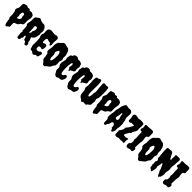

<svg xmlns="http://www.w3.org/2000/svg" viewBox="578 -2796 4892 4892"><g transform="rotate(45 3024.0 -350.0)"><path d="M130.9 14.6Q117.2 13.7 103 -14.6Q88.9 -43 83.5 -86.9Q78.1 -130.9 76.2 -146.5Q74.2 -162.1 72.3 -169.9Q69.3 -184.6 61 -195.8Q52.7 -207 50.8 -212.9Q48.8 -221.7 49.8 -256.8Q51.8 -332 43 -356.4Q39.1 -367.2 40 -374Q41 -380.9 40.5 -388.7Q40 -396.5 35.2 -405.3Q30.3 -414.1 25.4 -425.8Q9.8 -457 9.8 -468.8Q9.8 -483.4 19.5 -502Q41 -538.1 44.4 -552.2Q47.9 -566.4 47.4 -588.4Q46.9 -610.4 46.9 -632.8Q44.9 -690.4 56.6 -705.1Q64.5 -712.9 75.2 -715.8Q85.9 -718.8 102.5 -724.6Q135.7 -736.3 152.8 -736.3Q169.9 -736.3 180.2 -727.1Q190.4 -717.8 204.1 -716.3Q217.8 -714.8 223.1 -716.3Q228.5 -717.8 232.4 -718.8Q244.1 -723.6 252 -723.6Q264.6 -723.6 270.5 -713.9Q276.4 -704.1 281.2 -697.8Q286.1 -691.4 297.4 -694.3Q308.6 -697.3 314.5 -697.3Q320.3 -697.3 324.2 -697.3Q338.9 -695.3 349.6 -698.2Q371.1 -705.1 382.8 -691.4Q385.7 -684.6 396.5 -681.6Q407.2 -678.7 415 -673.8Q433.6 -664.1 440.4 -639.6Q454.1 -594.7 444.3 -546.9Q440.4 -530.3 438 -520.5Q435.5 -510.7 434.1 -503.4Q432.6 -496.1 432.1 -489.3Q431.6 -482.4 431.2 -472.7Q430.7 -462.9 430.7 -451.2V-424.8Q430.7 -394.5 432.6 -377Q438.5 -328.1 388.7 -306.6Q372.1 -299.8 365.2 -293.9Q358.4 -288.1 353.5 -276.4Q348.6 -264.6 335.4 -247.1Q322.3 -229.5 295.4 -219.2Q268.6 -209 249 -202.1Q229.5 -195.3 224.6 -185.5Q217.8 -172.9 221.2 -125.5Q224.6 -78.1 223.6 -65.4Q222.7 -52.7 220.7 -44.4Q218.8 -36.1 210.9 -31.2Q203.1 -26.4 197.3 -26.4Q191.4 -26.4 185.1 -20.5Q178.7 -14.6 173.8 -8.8Q168.9 -2.9 163.1 2Q149.4 14.6 130.9 14.6ZM197.3 -532.2Q191.4 -526.4 185.5 -498Q179.7 -469.7 179.7 -453.1Q179.7 -436.5 186.5 -423.3Q193.4 -410.2 192.9 -401.9Q192.4 -393.6 190.9 -384.3Q189.5 -375 189.5 -365.2Q187.5 -341.8 193.4 -335.9Q199.2 -330.1 206.5 -331.5Q213.9 -333 221.7 -336.9Q229.5 -340.8 235.8 -345.2Q242.2 -349.6 248.5 -351.6Q254.9 -353.5 257.8 -360.4Q260.7 -367.2 266.6 -372.1Q273.4 -377 275.9 -385.3Q278.3 -393.6 280.8 -402.8Q283.2 -412.1 280.3 -420.4Q277.3 -428.7 269.5 -445.3Q263.7 -461.9 265.6 -471.7Q273.4 -512.7 255.9 -528.3Q233.4 -542 218.3 -540Q203.1 -538.1 197.3 -532.2Z M748 -702.1 779.3 -704.1Q812.5 -704.1 826.7 -693.4Q840.8 -682.6 848.1 -673.8Q855.5 -665 861.3 -655.8Q867.2 -646.5 877.4 -636.7Q887.7 -627 887.7 -613.8Q887.7 -600.6 895 -592.8Q902.3 -585 902.3 -567.4Q902.3 -549.8 901.9 -533.7Q901.4 -517.6 898.4 -507.3Q895.5 -497.1 895.5 -486.8Q895.5 -476.6 899.9 -468.3Q904.3 -460 900.9 -428.2Q897.5 -396.5 890.1 -364.3Q882.8 -332 871.1 -308.6Q847.7 -264.6 794.9 -239.3Q799.8 -227.5 806.2 -213.4Q812.5 -199.2 818.4 -184.6Q831.1 -148.4 831.1 -132.3Q831.1 -116.2 832.5 -108.9Q834 -101.6 835.9 -97.7Q837.9 -93.8 841.3 -91.8Q844.7 -89.8 851.6 -84.5Q858.4 -79.1 862.3 -66.4Q866.2 -53.7 866.2 -40Q866.2 -8.8 858.9 -1.5Q851.6 5.9 843.3 8.3Q835 10.7 826.2 11.7Q803.7 14.6 797.9 5.9Q790 -2 789.6 -10.3Q789.1 -18.6 786.1 -24.9Q783.2 -31.2 777.3 -32.7Q771.5 -34.2 769 -44.9Q766.6 -55.7 762.2 -59.1Q757.8 -62.5 744.1 -60.5Q719.7 -55.7 708 -89.8Q705.1 -97.7 702.1 -110.4Q699.2 -123 695.3 -134.8Q687.5 -163.1 677.2 -165.5Q667 -168 662.1 -163.1Q657.2 -158.2 654.8 -149.9Q652.3 -141.6 652.3 -131.3Q652.3 -121.1 654.8 -109.4Q657.2 -97.7 655.3 -89.8Q653.3 -82 649.9 -77.1Q646.5 -72.3 642.6 -68.4Q634.8 -63.5 633.3 -48.8Q631.8 -34.2 628.9 -23.4Q623 2.9 613.3 9.8Q603.5 16.6 593.8 18.1Q584 19.5 574.2 17.6Q549.8 12.7 543.9 0.5Q538.1 -11.7 537.1 -18.1Q536.1 -24.4 536.6 -30.3Q537.1 -36.1 538.1 -43Q539.1 -49.8 538.6 -59.1Q538.1 -68.4 534.2 -84Q530.3 -99.6 529.3 -121.1L528.3 -146.5Q528.3 -150.4 535.2 -159.7Q542 -168.9 539.6 -181.2Q537.1 -193.4 528.3 -196.8Q519.5 -200.2 519.5 -205.1Q519.5 -210 521.5 -229.5Q523.4 -249 520 -278.3Q516.6 -307.6 515.6 -330.1Q511.7 -378.9 498.5 -385.3Q485.4 -391.6 483.4 -400.9Q481.4 -410.2 483.4 -421.9Q485.4 -433.6 487.8 -451.2Q490.2 -468.8 493.2 -486.8Q496.1 -504.9 498.5 -520.5Q501 -536.1 502 -542Q502.9 -547.9 502.4 -553.2Q502 -558.6 502 -563.5Q500 -579.1 502 -590.8Q505.9 -613.3 503.9 -622.6Q502 -631.8 507.3 -650.9Q512.7 -669.9 516.6 -677.7Q520.5 -685.5 531.2 -689.5Q542 -693.4 552.2 -700.7Q562.5 -708 571.3 -715.3Q580.1 -722.7 586.9 -729Q593.8 -735.4 603.5 -738.3Q631.8 -744.1 645 -739.7Q658.2 -735.4 664.1 -730.5Q669.9 -725.6 678.2 -720.7Q686.5 -715.8 695.8 -713.4Q705.1 -710.9 712.9 -710.9Q733.4 -709 737.8 -705.6Q742.2 -702.1 748 -702.1ZM667 -429.7 672.9 -340.8Q672.9 -332 671.9 -323.7Q670.9 -315.4 669.9 -308.6Q668.9 -293.9 680.7 -291Q690.4 -289.1 696.3 -296.4Q702.1 -303.7 707 -316.4Q718.8 -340.8 714.8 -347.7Q707 -357.4 710.4 -364.7Q713.9 -372.1 725.1 -393.6Q736.3 -415 741.7 -430.7Q747.1 -446.3 744.1 -464.4Q741.2 -482.4 741.2 -489.3V-500Q741.2 -507.8 733.9 -514.2Q726.6 -520.5 723.6 -521Q720.7 -521.5 718.8 -521.5Q710 -519.5 702.1 -522.9Q694.3 -526.4 687.5 -525.9Q680.7 -525.4 671.9 -516.6Q663.1 -507.8 662.1 -498.5Q661.1 -489.3 662.1 -477.5Q667 -442.4 667 -429.7Z M970.7 -183.6 969.7 -233.4Q969.7 -247.1 970.7 -258.8Q971.7 -271.5 968.8 -290Q963.9 -322.3 964.4 -337.4Q964.8 -352.5 964.4 -361.8Q963.9 -371.1 961.9 -378.9Q959 -390.6 947.8 -416Q936.5 -441.4 936.5 -470.7Q936.5 -500 949.2 -517.6Q960.9 -535.2 958 -553.7Q955.1 -572.3 953.6 -593.3Q952.1 -614.3 953.1 -636.2Q954.1 -658.2 962.9 -678.7Q984.4 -728.5 1048.8 -726.6Q1088.9 -725.6 1118.2 -718.8Q1147.5 -711.9 1161.1 -712.9Q1174.8 -713.9 1203.1 -722.7Q1244.1 -738.3 1268.6 -720.7Q1275.4 -715.8 1281.7 -713.4Q1288.1 -710.9 1293 -706.1Q1309.6 -687.5 1302.7 -625Q1300.8 -606.4 1298.8 -587.9Q1293.9 -543.9 1298.8 -522.5Q1303.7 -501 1304.2 -484.9Q1304.7 -468.8 1302.7 -456.1Q1296.9 -427.7 1280.3 -427.7Q1265.6 -428.7 1259.3 -437Q1252.9 -445.3 1249 -455.6Q1245.1 -465.8 1240.7 -474.1Q1236.3 -482.4 1221.7 -482.4Q1178.7 -482.4 1164.6 -491.7Q1150.4 -501 1139.6 -502.4Q1128.9 -503.9 1119.1 -500Q1098.6 -491.2 1095.2 -467.8Q1091.8 -444.3 1090.8 -426.8Q1089.8 -409.2 1090.8 -394.5Q1092.8 -360.4 1104 -356Q1115.2 -351.6 1123 -355Q1130.9 -358.4 1138.7 -363.3Q1162.1 -378.9 1187 -378.4Q1211.9 -377.9 1224.1 -358.4Q1236.3 -338.9 1234.4 -320.8Q1232.4 -302.7 1231 -285.2Q1229.5 -267.6 1226.6 -252Q1212.9 -191.4 1169.9 -228.5Q1114.3 -232.4 1100.6 -214.8Q1097.7 -210 1094.7 -194.3Q1091.8 -178.7 1093.8 -161.1Q1098.6 -115.2 1137.7 -112.3Q1163.1 -110.4 1184.1 -119.1Q1205.1 -127.9 1211.9 -138.7Q1217.8 -150.4 1226.6 -151.9Q1235.4 -153.3 1242.2 -154.8Q1249 -156.2 1255.9 -156.2Q1262.7 -156.2 1269.5 -154.3Q1287.1 -148.4 1290.5 -127Q1293.9 -105.5 1286.1 -87.9Q1278.3 -70.3 1275.9 -56.2Q1273.4 -42 1271.5 -35.2Q1269.5 -28.3 1260.3 -18.1Q1251 -7.8 1245.6 -1Q1240.2 5.9 1228.5 -3.9Q1207 -20.5 1176.8 15.6Q1168.9 26.4 1160.2 31.2Q1151.4 36.1 1132.8 35.2Q1114.3 34.2 1103.5 25.4Q1092.8 16.6 1084 7.8Q1069.3 -10.7 1033.2 -5.9Q1011.7 -2.9 998 -24.4Q995.1 -27.3 993.7 -35.2Q992.2 -43 990.2 -52.7Q983.4 -78.1 978 -85.4Q972.7 -92.8 972.2 -104.5Q971.7 -116.2 969.7 -129.4Q967.8 -142.6 966.8 -148.9Q965.8 -155.3 968.3 -164.1Q970.7 -172.9 970.7 -183.6Z M1437.5 -673.8Q1448.2 -683.6 1456.1 -694.8Q1463.9 -706.1 1476.6 -715.8Q1510.7 -744.1 1544.9 -732.4Q1586.9 -716.8 1622.1 -712.9Q1657.2 -709 1673.3 -695.3Q1689.5 -681.6 1701.2 -666Q1729.5 -628.9 1735.4 -585Q1736.3 -568.4 1741.2 -561.5Q1753.9 -540 1749.5 -503.9Q1745.1 -467.8 1746.6 -453.6Q1748 -439.5 1751.5 -432.6Q1754.9 -425.8 1757.8 -418.9Q1765.6 -400.4 1765.6 -381.8Q1765.6 -358.4 1750 -335Q1743.2 -326.2 1745.1 -300.8Q1747.1 -275.4 1748 -250Q1749 -186.5 1741.2 -171.4Q1733.4 -156.2 1730 -153.3Q1726.6 -150.4 1723.6 -148.4Q1709 -141.6 1697.8 -107.9Q1686.5 -74.2 1668 -53.2Q1649.4 -32.2 1629.4 -19Q1609.4 -5.9 1598.1 1.5Q1586.9 8.8 1582 15.6Q1577.1 22.5 1572.3 29.3Q1559.6 44.9 1540 44.9Q1506.8 44.9 1491.2 29.3Q1484.4 20.5 1476.6 3.9Q1461.9 -22.5 1437.5 -39.1Q1410.2 -57.6 1404.3 -94.7Q1401.4 -107.4 1402.8 -120.1Q1404.3 -132.8 1401.4 -152.3Q1399.4 -171.9 1393.6 -187.5Q1387.7 -203.1 1386.7 -216.8Q1381.8 -257.8 1359.4 -260.7Q1342.8 -262.7 1339.8 -310.5Q1338.9 -335 1341.8 -356.9Q1344.7 -378.9 1349.6 -394.5Q1357.4 -422.9 1354.5 -460.4Q1351.6 -498 1354.5 -527.3Q1359.4 -582 1377.9 -616.2Q1386.7 -630.9 1403.8 -645.5Q1420.9 -660.2 1437.5 -673.8ZM1529.3 -206.1Q1540 -175.8 1559.6 -175.8Q1589.8 -175.8 1601.6 -293Q1605.5 -325.2 1605.5 -375.5Q1605.5 -425.8 1589.8 -462.4Q1574.2 -499 1551.8 -499Q1530.3 -499 1512.7 -451.2Q1497.1 -408.2 1499.5 -394.5Q1502 -380.9 1509.3 -372.6Q1516.6 -364.3 1520 -346.7Q1523.4 -329.1 1522.5 -308.1Q1521.5 -287.1 1521.5 -268.1Q1521.5 -249 1523.4 -233.9Q1525.4 -218.8 1529.3 -206.1Z M2201.2 -424.8Q2196.3 -402.3 2172.9 -389.6Q2150.4 -379.9 2134.3 -368.7Q2118.2 -357.4 2100.6 -351.6Q2096.7 -339.8 2093.3 -330.1Q2089.8 -320.3 2082 -314.9Q2074.2 -309.6 2064.5 -313Q2054.7 -316.4 2056.6 -333.5Q2058.6 -350.6 2051.3 -356.9Q2043.9 -363.3 2039.6 -367.2Q2035.2 -371.1 2031.2 -375Q2027.3 -378.9 2025.4 -384.8Q2020.5 -402.3 2027.8 -416Q2035.2 -429.7 2035.6 -436.5Q2036.1 -443.4 2035.2 -451.2Q2032.2 -470.7 2034.7 -484.4Q2037.1 -498 2027.8 -507.8Q2018.6 -517.6 2007.3 -516.6Q1996.1 -515.6 1988.8 -486.3Q1981.4 -457 1977.5 -413.6Q1973.6 -370.1 1973.1 -319.3Q1972.7 -268.6 1977.5 -224.6Q1987.3 -124 2012.7 -122.1Q2038.1 -120.1 2051.8 -129.4Q2065.4 -138.7 2073.2 -150.4Q2081.1 -162.1 2085.4 -172.4Q2089.8 -182.6 2095.7 -184.6Q2136.7 -198.2 2153.3 -168Q2160.2 -155.3 2160.2 -131.8Q2160.2 -108.4 2156.7 -97.2Q2153.3 -85.9 2148.9 -78.6Q2144.5 -71.3 2140.6 -65.4Q2136.7 -59.6 2134.8 -50.3Q2132.8 -41 2126 -33.2Q2119.1 -25.4 2109.4 -19.5Q2088.9 -8.8 2075.2 -8.8Q2021.5 -8.8 1995.1 10.7Q1978.5 24.4 1961.9 23.4Q1937.5 22.5 1928.7 13.7Q1919.9 4.9 1905.3 -3.9Q1890.6 -12.7 1888.2 -25.9Q1885.7 -39.1 1878.9 -46.9Q1872.1 -54.7 1864.3 -66.4Q1843.8 -92.8 1843.8 -128.9Q1843.8 -151.4 1844.7 -166Q1845.7 -180.7 1844.7 -191.4Q1844.7 -211.9 1827.1 -233.9Q1809.6 -255.9 1806.6 -272Q1803.7 -288.1 1801.3 -302.2Q1798.8 -316.4 1800.8 -330.1Q1802.7 -343.8 1804.7 -358.4Q1806.6 -373 1812 -383.8Q1817.4 -394.5 1815.9 -405.3Q1814.5 -416 1817.9 -422.9Q1821.3 -429.7 1824.2 -437.5Q1832 -459 1822.3 -480Q1812.5 -501 1812 -513.7Q1811.5 -526.4 1814.5 -536.6Q1817.4 -546.9 1820.8 -556.2Q1824.2 -565.4 1824.2 -580.1Q1824.2 -594.7 1829.6 -614.3Q1835 -633.8 1856.9 -639.2Q1878.9 -644.5 1881.8 -654.3Q1884.8 -664.1 1888.7 -674.8Q1891.6 -685.5 1907.2 -698.7Q1922.9 -711.9 1952.6 -716.3Q1982.4 -720.7 1995.6 -716.8Q2008.8 -712.9 2019.5 -700.7Q2030.3 -688.5 2040 -687Q2049.8 -685.5 2060.5 -687.5Q2111.3 -694.3 2162.1 -666Q2179.7 -656.2 2185.5 -635.7Q2191.4 -615.2 2195.3 -606.4Q2199.2 -597.7 2201.7 -587.4Q2204.1 -577.1 2203.6 -564Q2203.1 -550.8 2196.3 -526.9Q2189.5 -502.9 2191.9 -483.9Q2194.3 -464.8 2197.3 -458.5Q2200.2 -452.1 2201.7 -443.4Q2203.1 -434.6 2201.2 -424.8Z M2634.8 -424.8Q2629.9 -402.3 2606.4 -389.6Q2584 -379.9 2567.9 -368.7Q2551.8 -357.4 2534.2 -351.6Q2530.3 -339.8 2526.9 -330.1Q2523.4 -320.3 2515.6 -314.9Q2507.8 -309.6 2498 -313Q2488.3 -316.4 2490.2 -333.5Q2492.2 -350.6 2484.9 -356.9Q2477.5 -363.3 2473.1 -367.2Q2468.8 -371.1 2464.8 -375Q2460.9 -378.9 2459 -384.8Q2454.1 -402.3 2461.4 -416Q2468.8 -429.7 2469.2 -436.5Q2469.7 -443.4 2468.8 -451.2Q2465.8 -470.7 2468.3 -484.4Q2470.7 -498 2461.4 -507.8Q2452.1 -517.6 2440.9 -516.6Q2429.7 -515.6 2422.4 -486.3Q2415 -457 2411.1 -413.6Q2407.2 -370.1 2406.7 -319.3Q2406.2 -268.6 2411.1 -224.6Q2420.9 -124 2446.3 -122.1Q2471.7 -120.1 2485.4 -129.4Q2499 -138.7 2506.8 -150.4Q2514.6 -162.1 2519 -172.4Q2523.4 -182.6 2529.3 -184.6Q2570.3 -198.2 2586.9 -168Q2593.8 -155.3 2593.8 -131.8Q2593.8 -108.4 2590.3 -97.2Q2586.9 -85.9 2582.5 -78.6Q2578.1 -71.3 2574.2 -65.4Q2570.3 -59.6 2568.4 -50.3Q2566.4 -41 2559.6 -33.2Q2552.7 -25.4 2543 -19.5Q2522.5 -8.8 2508.8 -8.8Q2455.1 -8.8 2428.7 10.7Q2412.1 24.4 2395.5 23.4Q2371.1 22.5 2362.3 13.7Q2353.5 4.9 2338.9 -3.9Q2324.2 -12.7 2321.8 -25.9Q2319.3 -39.1 2312.5 -46.9Q2305.7 -54.7 2297.9 -66.4Q2277.3 -92.8 2277.3 -128.9Q2277.3 -151.4 2278.3 -166Q2279.3 -180.7 2278.3 -191.4Q2278.3 -211.9 2260.7 -233.9Q2243.2 -255.9 2240.2 -272Q2237.3 -288.1 2234.9 -302.2Q2232.4 -316.4 2234.4 -330.1Q2236.3 -343.8 2238.3 -358.4Q2240.2 -373 2245.6 -383.8Q2251 -394.5 2249.5 -405.3Q2248 -416 2251.5 -422.9Q2254.9 -429.7 2257.8 -437.5Q2265.6 -459 2255.9 -480Q2246.1 -501 2245.6 -513.7Q2245.1 -526.4 2248 -536.6Q2251 -546.9 2254.4 -556.2Q2257.8 -565.4 2257.8 -580.1Q2257.8 -594.7 2263.2 -614.3Q2268.6 -633.8 2290.5 -639.2Q2312.5 -644.5 2315.4 -654.3Q2318.4 -664.1 2322.3 -674.8Q2325.2 -685.5 2340.8 -698.7Q2356.4 -711.9 2386.2 -716.3Q2416 -720.7 2429.2 -716.8Q2442.4 -712.9 2453.1 -700.7Q2463.9 -688.5 2473.6 -687Q2483.4 -685.5 2494.1 -687.5Q2544.9 -694.3 2595.7 -666Q2613.3 -656.2 2619.1 -635.7Q2625 -615.2 2628.9 -606.4Q2632.8 -597.7 2635.3 -587.4Q2637.7 -577.1 2637.2 -564Q2636.7 -550.8 2629.9 -526.9Q2623 -502.9 2625.5 -483.9Q2627.9 -464.8 2630.9 -458.5Q2633.8 -452.1 2635.3 -443.4Q2636.7 -434.6 2634.8 -424.8Z M2862.3 -573.2 2857.4 -351.6Q2857.4 -204.1 2898.4 -211.9Q2933.6 -217.8 2930.7 -335.9Q2930.7 -371.1 2936 -381.3Q2941.4 -391.6 2943.4 -398.4Q2948.2 -418 2945.3 -450.2Q2943.4 -470.7 2938.5 -511.7Q2933.6 -552.7 2929.7 -596.2Q2925.8 -639.6 2925.8 -674.8Q2925.8 -710 2933.1 -718.8Q2940.4 -727.5 2951.7 -729Q2962.9 -730.5 2975.1 -729Q2987.3 -727.5 2998.5 -724.6Q3009.8 -721.7 3017.1 -721.7Q3024.4 -721.7 3034.7 -724.1Q3044.9 -726.6 3055.2 -728Q3065.4 -729.5 3074.7 -729.5Q3084 -729.5 3091.8 -722.7Q3099.6 -715.8 3105 -688.5Q3110.4 -661.1 3112.8 -624Q3115.2 -586.9 3115.2 -544.4Q3115.2 -502 3114.3 -463.9Q3110.4 -379.9 3106.9 -362.3Q3103.5 -344.7 3098.6 -336.9Q3093.8 -329.1 3088.9 -322.3Q3079.1 -308.6 3085.9 -283.2Q3092.8 -257.8 3096.7 -244.1Q3103.5 -219.7 3097.7 -200.2Q3091.8 -180.7 3093.8 -162.1Q3098.6 -112.3 3082 -90.8Q3074.2 -80.1 3057.6 -70.3Q3024.4 -51.8 3008.8 -25.4Q3001 -9.8 2990.2 -6.8Q2984.4 -4.9 2972.7 -6.3Q2960.9 -7.8 2947.3 -9.3Q2933.6 -10.7 2920.9 -12.2Q2908.2 -13.7 2903.3 -12.2Q2898.4 -10.7 2894.5 -6.3Q2890.6 -2 2885.7 2.9Q2859.4 29.3 2831.1 -2.9Q2825.2 -9.8 2819.8 -16.1Q2814.5 -22.5 2809.6 -25.9Q2804.7 -29.3 2796.4 -32.7Q2788.1 -36.1 2778.3 -43Q2736.3 -68.4 2725.6 -125Q2719.7 -152.3 2715.8 -195.8Q2711.9 -239.3 2709.5 -251Q2707 -262.7 2697.3 -276.9Q2687.5 -291 2684.6 -303.2Q2681.6 -315.4 2683.6 -329.1Q2685.5 -342.8 2688.5 -360.4Q2696.3 -407.2 2692.4 -442.4Q2688.5 -477.5 2690.9 -497.1Q2693.4 -516.6 2691.4 -522Q2689.5 -527.3 2685.1 -532.2Q2680.7 -537.1 2682.6 -552.7Q2684.6 -568.4 2684.6 -583Q2684.6 -597.7 2684.6 -613.3Q2687.5 -679.7 2705.1 -693.4Q2719.7 -704.1 2735.4 -705.1Q2759.8 -706.1 2772 -713.9Q2784.2 -721.7 2792 -726.6Q2840.8 -753.9 2852.5 -687.5Q2860.4 -646.5 2862.3 -573.2Z M3277.3 14.6Q3263.7 13.7 3249.5 -14.6Q3235.4 -43 3230 -86.9Q3224.6 -130.9 3222.7 -146.5Q3220.7 -162.1 3218.8 -169.9Q3215.8 -184.6 3207.5 -195.8Q3199.2 -207 3197.3 -212.9Q3195.3 -221.7 3196.3 -256.8Q3198.2 -332 3189.5 -356.4Q3185.5 -367.2 3186.5 -374Q3187.5 -380.9 3187 -388.7Q3186.5 -396.5 3181.6 -405.3Q3176.8 -414.1 3171.9 -425.8Q3156.2 -457 3156.2 -468.8Q3156.2 -483.4 3166 -502Q3187.5 -538.1 3190.9 -552.2Q3194.3 -566.4 3193.8 -588.4Q3193.4 -610.4 3193.4 -632.8Q3191.4 -690.4 3203.1 -705.1Q3210.9 -712.9 3221.7 -715.8Q3232.4 -718.8 3249 -724.6Q3282.2 -736.3 3299.3 -736.3Q3316.4 -736.3 3326.7 -727.1Q3336.9 -717.8 3350.6 -716.3Q3364.3 -714.8 3369.6 -716.3Q3375 -717.8 3378.9 -718.8Q3390.6 -723.6 3398.4 -723.6Q3411.1 -723.6 3417 -713.9Q3422.9 -704.1 3427.7 -697.8Q3432.6 -691.4 3443.8 -694.3Q3455.1 -697.3 3460.9 -697.3Q3466.8 -697.3 3470.7 -697.3Q3485.4 -695.3 3496.1 -698.2Q3517.6 -705.1 3529.3 -691.4Q3532.2 -684.6 3543 -681.6Q3553.7 -678.7 3561.5 -673.8Q3580.1 -664.1 3586.9 -639.6Q3600.6 -594.7 3590.8 -546.9Q3586.9 -530.3 3584.5 -520.5Q3582 -510.7 3580.6 -503.4Q3579.1 -496.1 3578.6 -489.3Q3578.1 -482.4 3577.6 -472.7Q3577.1 -462.9 3577.1 -451.2V-424.8Q3577.1 -394.5 3579.1 -377Q3585 -328.1 3535.2 -306.6Q3518.6 -299.8 3511.7 -293.9Q3504.9 -288.1 3500 -276.4Q3495.1 -264.6 3481.9 -247.1Q3468.8 -229.5 3441.9 -219.2Q3415 -209 3395.5 -202.1Q3376 -195.3 3371.1 -185.5Q3364.3 -172.9 3367.7 -125.5Q3371.1 -78.1 3370.1 -65.4Q3369.1 -52.7 3367.2 -44.4Q3365.2 -36.1 3357.4 -31.2Q3349.6 -26.4 3343.8 -26.4Q3337.9 -26.4 3331.5 -20.5Q3325.2 -14.6 3320.3 -8.8Q3315.4 -2.9 3309.6 2Q3295.9 14.6 3277.3 14.6ZM3343.8 -532.2Q3337.9 -526.4 3332 -498Q3326.2 -469.7 3326.2 -453.1Q3326.2 -436.5 3333 -423.3Q3339.8 -410.2 3339.4 -401.9Q3338.9 -393.6 3337.4 -384.3Q3335.9 -375 3335.9 -365.2Q3334 -341.8 3339.8 -335.9Q3345.7 -330.1 3353 -331.5Q3360.4 -333 3368.2 -336.9Q3376 -340.8 3382.3 -345.2Q3388.7 -349.6 3395 -351.6Q3401.4 -353.5 3404.3 -360.4Q3407.2 -367.2 3413.1 -372.1Q3419.9 -377 3422.4 -385.3Q3424.8 -393.6 3427.2 -402.8Q3429.7 -412.1 3426.8 -420.4Q3423.8 -428.7 3416 -445.3Q3410.2 -461.9 3412.1 -471.7Q3419.9 -512.7 3402.3 -528.3Q3379.9 -542 3364.7 -540Q3349.6 -538.1 3343.8 -532.2Z M3694.3 11.7Q3684.6 14.6 3672.4 10.3Q3660.2 5.9 3655.3 -6.3Q3650.4 -18.6 3648.9 -34.7Q3647.5 -50.8 3648.4 -69.3Q3649.4 -87.9 3649.4 -105.5Q3649.4 -144.5 3636.7 -155.3Q3610.4 -174.8 3615.2 -254.9Q3620.1 -300.8 3626 -328.1Q3635.7 -373 3635.3 -404.3Q3634.8 -435.5 3637.2 -453.1Q3639.6 -470.7 3643.1 -482.4Q3646.5 -494.1 3651.4 -506.8Q3656.2 -519.5 3660.2 -548.8Q3669.9 -622.1 3677.7 -639.6Q3688.5 -664.1 3703.6 -689.9Q3718.8 -715.8 3728.5 -724.6Q3751 -741.2 3793 -727.5Q3824.2 -716.8 3851.1 -720.7Q3877.9 -724.6 3892.1 -724.1Q3906.2 -723.6 3923.8 -713.4Q3941.4 -703.1 3951.2 -689Q3960.9 -674.8 3964.8 -658.2Q3971.7 -629.9 3965.8 -586.4Q3960 -543 3961.4 -516.1Q3962.9 -489.3 3973.1 -465.3Q3983.4 -441.4 3986.8 -427.2Q3990.2 -413.1 3992.7 -398.9Q3995.1 -384.8 3996.6 -368.7Q3998 -352.5 4002.4 -332Q4006.8 -311.5 4007.3 -299.3Q4007.8 -287.1 4006.8 -279.3Q4005.9 -271.5 4004.4 -265.1Q4002.9 -258.8 4005.4 -245.6Q4007.8 -232.4 4005.4 -216.8Q4002.9 -201.2 4000 -186.5Q3989.3 -141.6 3991.2 -123Q3995.1 -89.8 3991.2 -75.7Q3987.3 -61.5 3983.9 -52.7Q3980.5 -43.9 3976.1 -28.3Q3971.7 -12.7 3958 0Q3944.3 12.7 3932.1 7.8Q3919.9 2.9 3916.5 -6.3Q3913.1 -15.6 3910.6 -25.4Q3908.2 -35.2 3904.8 -43Q3901.4 -50.8 3892.6 -51.8Q3877 -53.7 3876 -69.8Q3875 -85.9 3876.5 -98.1Q3877.9 -110.4 3875 -123Q3872.1 -135.7 3865.2 -147.5Q3847.7 -177.7 3824.2 -180.7Q3789.1 -185.5 3775.4 -146.5Q3772.5 -136.7 3771 -120.6Q3769.5 -104.5 3763.2 -91.8Q3756.8 -79.1 3749.5 -70.3Q3742.2 -61.5 3735.8 -54.2Q3729.5 -46.9 3727.5 -36.1Q3719.7 5.9 3694.3 11.7ZM3781.2 -397.5Q3761.7 -344.7 3776.4 -313.5Q3786.1 -295.9 3801.8 -294.9Q3830.1 -292 3835.4 -299.3Q3840.8 -306.6 3848.1 -314.9Q3855.5 -323.2 3853.5 -340.3Q3851.6 -357.4 3850.6 -370.6Q3849.6 -383.8 3841.3 -400.4Q3833 -417 3830.1 -436Q3827.1 -455.1 3826.2 -472.7Q3822.3 -511.7 3808.6 -511.7Q3798.8 -511.7 3796.4 -501.5Q3793.9 -491.2 3793 -474.6Q3792 -423.8 3781.2 -397.5Z M4053.7 -142.6Q4086.9 -183.6 4104.5 -217.3Q4122.1 -251 4123 -256.8Q4124 -262.7 4123 -270Q4122.1 -277.3 4123 -286.1Q4124 -309.6 4133.3 -321.8Q4142.6 -334 4150.9 -342.3Q4159.2 -350.6 4168 -361.3Q4188.5 -386.7 4202.1 -417Q4221.7 -455.1 4233.9 -475.1Q4246.1 -495.1 4240.2 -501.5Q4234.4 -507.8 4229 -506.8Q4223.6 -505.9 4216.8 -503.9Q4192.4 -500 4174.8 -504.9Q4157.2 -509.8 4148.9 -504.9Q4140.6 -500 4132.8 -493.2Q4112.3 -475.6 4087.9 -481Q4063.5 -486.3 4058.1 -498.5Q4052.7 -510.7 4052.7 -526.4Q4052.7 -542 4054.7 -558.6Q4058.6 -584 4050.8 -605.5Q4043 -627 4039.6 -640.6Q4036.1 -654.3 4036.1 -667.5Q4036.1 -680.7 4043.9 -694.3Q4065.4 -738.3 4148.4 -718.8Q4161.1 -715.8 4169.9 -712.9Q4178.7 -710 4186.5 -709Q4205.1 -705.1 4220.2 -710.9Q4235.4 -716.8 4240.7 -717.8Q4246.1 -718.8 4251 -718.8Q4266.6 -716.8 4277.8 -718.8Q4289.1 -720.7 4297.4 -720.2Q4305.7 -719.7 4312.5 -718.8Q4328.1 -714.8 4342.8 -715.8Q4362.3 -716.8 4382.8 -699.2Q4391.6 -687.5 4390.1 -669.4Q4388.7 -651.4 4391.6 -634.3Q4394.5 -617.2 4393.6 -609.4Q4392.6 -601.6 4390.6 -593.8Q4386.7 -568.4 4386.7 -551.8Q4386.7 -535.2 4388.2 -525.9Q4389.6 -516.6 4390.6 -509.8Q4394.5 -494.1 4392.6 -474.6Q4384.8 -437.5 4328.1 -353.5Q4336.9 -317.4 4312.5 -300.8Q4302.7 -293 4283.2 -287.1Q4283.2 -270.5 4259.8 -236.8Q4236.3 -203.1 4231 -184.6Q4225.6 -166 4225.6 -149.4Q4237.3 -149.4 4242.7 -146Q4248 -142.6 4265.1 -141.6Q4282.2 -140.6 4301.3 -141.6Q4320.3 -142.6 4339.4 -153.8Q4358.4 -165 4371.1 -156.2Q4383.8 -147.5 4377 -127.9Q4370.1 -108.4 4370.1 -85Q4370.1 -61.5 4373 -43Q4382.8 -7.8 4358.4 -1Q4351.6 2 4342.3 0.5Q4333 -1 4323.2 -2Q4295.9 -6.8 4282.7 -2Q4269.5 2.9 4256.8 2.4Q4244.1 2 4233.4 0Q4200.2 -5.9 4187.5 -2.9Q4174.8 0 4163.6 4.9Q4152.3 9.8 4140.6 13.7Q4111.3 21.5 4091.3 13.2Q4071.3 4.9 4065.9 -11.2Q4060.5 -27.3 4059.6 -46.4Q4058.6 -65.4 4060.1 -85Q4061.5 -104.5 4060.5 -116.7Q4059.6 -128.9 4053.7 -142.6Z M4678.7 -540Q4645.5 -531.2 4666 -426.8Q4672.9 -398.4 4673.3 -379.4Q4673.8 -360.4 4668 -337.9Q4662.1 -315.4 4662.1 -301.8Q4662.1 -288.1 4658.2 -269.5Q4659.2 -249 4657.7 -228Q4656.2 -207 4655.3 -187.5Q4652.3 -139.6 4654.3 -130.9Q4656.2 -122.1 4660.6 -119.6Q4665 -117.2 4670.9 -115.2Q4684.6 -110.4 4687.5 -102.5Q4690.4 -94.7 4689.9 -80.6Q4689.5 -66.4 4686.5 -50.8Q4677.7 -13.7 4662.1 -2.9Q4653.3 2.9 4644 1Q4634.8 -1 4624 -2.9Q4590.8 -8.8 4567.4 2.9Q4509.8 34.2 4478.5 2.9Q4465.8 -9.8 4462.9 -36.1Q4459 -84 4468.3 -97.7Q4477.5 -111.3 4483.9 -114.7Q4490.2 -118.2 4495.1 -121.1Q4505.9 -126 4505.9 -137.7Q4505.9 -146.5 4508.3 -156.7Q4510.7 -167 4512.7 -178.7Q4517.6 -207 4507.8 -225.6Q4497.1 -247.1 4498.5 -260.7Q4500 -274.4 4501 -285.2L4504.9 -308.6Q4506.8 -336.9 4503.9 -356.9Q4501 -377 4499.5 -398.9Q4498 -420.9 4498.5 -440.4Q4499 -460 4499 -477.5Q4499 -518.6 4490.7 -526.4Q4482.4 -534.2 4475.6 -534.7Q4468.8 -535.2 4461.9 -535.2Q4443.4 -533.2 4438.5 -541Q4427.7 -551.8 4427.7 -568.4Q4427.7 -585 4434.1 -593.8Q4440.4 -602.5 4442.4 -613.8Q4444.3 -625 4444.3 -637.7Q4446.3 -667 4442.4 -676.3Q4438.5 -685.5 4437 -692.9Q4435.5 -700.2 4435.5 -707Q4435.5 -735.4 4475.6 -736.3Q4500 -737.3 4525.4 -735.8Q4550.8 -734.4 4565.4 -737.3Q4616.2 -747.1 4647 -745.1Q4677.7 -743.2 4686.5 -740.2Q4710.9 -730.5 4712.9 -686.5Q4713.9 -666 4713.9 -643.6Q4713.9 -621.1 4715.8 -597.7Q4719.7 -548.8 4678.7 -540Z M4858.4 -673.8Q4869.1 -683.6 4877 -694.8Q4884.8 -706.1 4897.5 -715.8Q4931.6 -744.1 4965.8 -732.4Q5007.8 -716.8 5043 -712.9Q5078.1 -709 5094.2 -695.3Q5110.4 -681.6 5122.1 -666Q5150.4 -628.9 5156.2 -585Q5157.2 -568.4 5162.1 -561.5Q5174.8 -540 5170.4 -503.9Q5166 -467.8 5167.5 -453.6Q5168.9 -439.5 5172.4 -432.6Q5175.8 -425.8 5178.7 -418.9Q5186.5 -400.4 5186.5 -381.8Q5186.5 -358.4 5170.9 -335Q5164.1 -326.2 5166 -300.8Q5168 -275.4 5168.9 -250Q5169.9 -186.5 5162.1 -171.4Q5154.3 -156.2 5150.9 -153.3Q5147.5 -150.4 5144.5 -148.4Q5129.9 -141.6 5118.7 -107.9Q5107.4 -74.2 5088.9 -53.2Q5070.3 -32.2 5050.3 -19Q5030.3 -5.9 5019 1.5Q5007.8 8.8 5002.9 15.6Q4998 22.5 4993.2 29.3Q4980.5 44.9 4960.9 44.9Q4927.7 44.9 4912.1 29.3Q4905.3 20.5 4897.5 3.9Q4882.8 -22.5 4858.4 -39.1Q4831.1 -57.6 4825.2 -94.7Q4822.3 -107.4 4823.7 -120.1Q4825.2 -132.8 4822.3 -152.3Q4820.3 -171.9 4814.5 -187.5Q4808.6 -203.1 4807.6 -216.8Q4802.7 -257.8 4780.3 -260.7Q4763.7 -262.7 4760.7 -310.5Q4759.8 -335 4762.7 -356.9Q4765.6 -378.9 4770.5 -394.5Q4778.3 -422.9 4775.4 -460.4Q4772.5 -498 4775.4 -527.3Q4780.3 -582 4798.8 -616.2Q4807.6 -630.9 4824.7 -645.5Q4841.8 -660.2 4858.4 -673.8ZM4950.2 -206.1Q4960.9 -175.8 4980.5 -175.8Q5010.7 -175.8 5022.5 -293Q5026.4 -325.2 5026.4 -375.5Q5026.4 -425.8 5010.7 -462.4Q4995.1 -499 4972.7 -499Q4951.2 -499 4933.6 -451.2Q4918 -408.2 4920.4 -394.5Q4922.9 -380.9 4930.2 -372.6Q4937.5 -364.3 4940.9 -346.7Q4944.3 -329.1 4943.4 -308.1Q4942.4 -287.1 4942.4 -268.1Q4942.4 -249 4944.3 -233.9Q4946.3 -218.8 4950.2 -206.1Z M5329.1 -712.9Q5377.9 -732.4 5381.8 -716.8Q5406.2 -722.7 5418 -702.1Q5421.9 -695.3 5433.1 -673.8Q5444.3 -652.3 5457.5 -627.9Q5470.7 -603.5 5482.4 -582Q5494.1 -560.5 5498 -553.2Q5502 -545.9 5507.8 -544.9Q5513.7 -543.9 5519.5 -547.9Q5532.2 -557.6 5526.9 -577.1Q5521.5 -596.7 5522 -607.9Q5522.5 -619.1 5524.4 -628.9Q5530.3 -656.2 5526.4 -672.9Q5522.5 -689.5 5522.5 -704.1Q5522.5 -733.4 5570.3 -733.4Q5580.1 -733.4 5592.8 -732.9Q5605.5 -732.4 5630.9 -734.9Q5656.2 -737.3 5675.3 -721.2Q5694.3 -705.1 5687.5 -664.1Q5678.7 -608.4 5679.7 -589.4Q5680.7 -570.3 5680.7 -553.7Q5680.7 -536.1 5674.8 -502Q5664.1 -441.4 5668.9 -416Q5672.9 -393.6 5672.9 -382.8V-367.2Q5672.9 -364.3 5674.8 -354.5Q5676.8 -344.7 5673.8 -334.5Q5670.9 -324.2 5672.9 -312.5Q5674.8 -300.8 5668 -285.6Q5661.1 -270.5 5661.6 -252.4Q5662.1 -234.4 5659.2 -219.7Q5656.2 -205.1 5662.1 -185.5Q5670.9 -155.3 5647.5 -79.1Q5643.6 -60.5 5635.3 -55.2Q5627 -49.8 5623 -46.9Q5619.1 -43.9 5617.2 -34.2Q5612.3 -14.6 5596.7 -16.6Q5576.2 -19.5 5563.5 -57.6Q5545.9 -110.4 5535.2 -119.1Q5524.4 -127.9 5519 -143.6Q5513.7 -159.2 5509.8 -175.8Q5502 -216.8 5494.1 -223.1Q5486.3 -229.5 5481.4 -248Q5476.6 -266.6 5471.7 -274.4Q5466.8 -282.2 5462.4 -292Q5458 -301.8 5453.1 -311.5Q5440.4 -335.9 5428.7 -333Q5421.9 -331.1 5419.4 -315.9Q5417 -300.8 5415 -279.3Q5409.2 -216.8 5395.5 -189.5Q5404.3 -164.1 5408.7 -143.1Q5413.1 -122.1 5406.7 -93.3Q5400.4 -64.5 5396.5 -46.9Q5392.6 -29.3 5388.2 -16.1Q5383.8 -2.9 5377.9 3.9Q5372.1 10.7 5363.3 9.3Q5354.5 7.8 5351.6 3.9Q5348.6 0 5345.7 -3.9Q5338.9 -16.6 5322.3 -22.5Q5305.7 -28.3 5298.8 -37.1Q5292 -45.9 5290 -57.6Q5288.1 -69.3 5287.6 -83Q5287.1 -96.7 5280.8 -112.8Q5274.4 -128.9 5274.4 -139.6Q5274.4 -150.4 5276.4 -158.7Q5278.3 -167 5280.3 -175.3Q5282.2 -183.6 5276.4 -201.2Q5264.6 -237.3 5283.2 -260.7Q5296.9 -280.3 5294.9 -293.9Q5289.1 -322.3 5272.5 -331.1Q5264.6 -335.9 5264.6 -342.8Q5264.6 -357.4 5260.3 -364.7Q5255.9 -372.1 5259.8 -383.8Q5263.7 -395.5 5258.8 -403.3Q5258.8 -404.3 5256.3 -423.3Q5253.9 -442.4 5251.5 -472.2Q5249 -502 5246.1 -536.6Q5243.2 -571.3 5242.2 -603.5Q5238.3 -677.7 5243.7 -690.4Q5249 -703.1 5260.3 -709Q5271.5 -714.8 5284.2 -716.8Q5311.5 -719.7 5329.1 -712.9Z M5985.4 -540Q5952.1 -531.2 5972.7 -426.8Q5979.5 -398.4 5980 -379.4Q5980.5 -360.4 5974.6 -337.9Q5968.8 -315.4 5968.8 -301.8Q5968.8 -288.1 5964.8 -269.5Q5965.8 -249 5964.4 -228Q5962.9 -207 5961.9 -187.5Q5959 -139.6 5960.9 -130.9Q5962.9 -122.1 5967.3 -119.6Q5971.7 -117.2 5977.5 -115.2Q5991.2 -110.4 5994.1 -102.5Q5997.1 -94.7 5996.6 -80.6Q5996.1 -66.4 5993.2 -50.8Q5984.4 -13.7 5968.8 -2.9Q5960 2.9 5950.7 1Q5941.4 -1 5930.7 -2.9Q5897.5 -8.8 5874 2.9Q5816.4 34.2 5785.2 2.9Q5772.5 -9.8 5769.5 -36.1Q5765.6 -84 5774.9 -97.7Q5784.2 -111.3 5790.5 -114.7Q5796.9 -118.2 5801.8 -121.1Q5812.5 -126 5812.5 -137.7Q5812.5 -146.5 5814.9 -156.7Q5817.4 -167 5819.3 -178.7Q5824.2 -207 5814.5 -225.6Q5803.7 -247.1 5805.2 -260.7Q5806.6 -274.4 5807.6 -285.2L5811.5 -308.6Q5813.5 -336.9 5810.5 -356.9Q5807.6 -377 5806.2 -398.9Q5804.7 -420.9 5805.2 -440.4Q5805.7 -460 5805.7 -477.5Q5805.7 -518.6 5797.4 -526.4Q5789.1 -534.2 5782.2 -534.7Q5775.4 -535.2 5768.6 -535.2Q5750 -533.2 5745.1 -541Q5734.4 -551.8 5734.4 -568.4Q5734.4 -585 5740.7 -593.8Q5747.1 -602.5 5749 -613.8Q5751 -625 5751 -637.7Q5752.9 -667 5749 -676.3Q5745.1 -685.5 5743.7 -692.9Q5742.2 -700.2 5742.2 -707Q5742.2 -735.4 5782.2 -736.3Q5806.6 -737.3 5832 -735.8Q5857.4 -734.4 5872.1 -737.3Q5922.9 -747.1 5953.6 -745.1Q5984.4 -743.2 5993.2 -740.2Q6017.6 -730.5 6019.5 -686.5Q6020.5 -666 6020.5 -643.6Q6020.5 -621.1 6022.5 -597.7Q6026.4 -548.8 5985.4 -540Z"/></g></svg>

Font: Creepster
Style: Regular
Weight: 400
Designer: Font Diner, Inc
Foundry: Font Diner, Inc
Version: Version 1.002